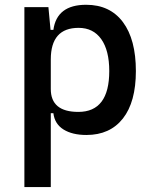

<svg xmlns="http://www.w3.org/2000/svg" viewBox="-20 -547 626 792"><path d="M80.6 224.6V-517.6H179.7L188.5 -423.8H200.2Q214.4 -527.3 335.4 -527.3Q433.6 -527.3 487.1 -455.8Q540.5 -384.3 540.5 -253.9Q540.5 -126.5 487.1 -58.3Q433.6 9.8 336.4 9.8Q278.3 9.8 241.9 -12.9Q205.6 -35.6 200.2 -80.1H189.5V224.6ZM304.2 -432.1Q189.5 -432.1 189.5 -301.8V-179.7Q189.5 -85.4 303.2 -85.4Q430.7 -85.4 430.7 -253.9Q430.7 -338.9 397.7 -385.5Q364.7 -432.1 304.2 -432.1Z"/></svg>

Font: Caskaydia Cove Medium
Style: Regular
Weight: 500
Monospace: yes
Designer: Aaron Bell
Foundry: Saja Typeworks
Version: Version 4.300; ttfautohint (v1.8.3)